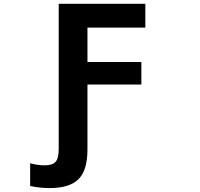

<svg xmlns="http://www.w3.org/2000/svg" viewBox="-20 -752 1040 998"><path d="M285.2 -732.4H735.4V-608.4H434.6V-429.7H714.8V-312.5H434.6V25.4Q434.6 132.8 388.2 179.2Q341.8 225.6 237.3 225.6Q187.5 225.6 136.7 214.8V96.7Q176.8 107.4 212.9 107.4Q252 107.4 268.6 89.4Q285.2 71.3 285.2 21.5Z"/></svg>

Font: Gen Shin Gothic Monospace Bold
Style: Bold
Weight: 700
Designer: [Source Han Sans]
Ryoko NISHIZUKA  (kana & ideographs); Paul D. Hunt (Latin, Greek & Cyrillic); Wenlong ZHANG  (bopomofo
Version: Version 1.002.20150607